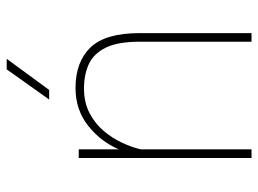

<svg xmlns="http://www.w3.org/2000/svg" viewBox="-121 -668 789 587"><g transform="rotate(-90 273.5 -374.5)"><path d="M296.4 -512.2Q253.4 -512.2 220.9 -495.1Q188.5 -478 166 -451.2Q143.6 -424.3 129.9 -394.3Q116.2 -364.3 110.4 -338.4V0H84V-528.3H110.4V-405.8Q134.3 -461.4 182.9 -499.8Q231.4 -538.1 297.9 -538.1Q377.9 -538.1 421.9 -492.4Q465.8 -446.8 465.8 -341.8V0H439.5V-341.8Q439.5 -409.2 421.1 -446Q402.8 -482.9 370.6 -497.6Q338.4 -512.2 296.4 -512.2ZM262.7 -618.7 355 -748.5H387.2L292 -618.7Z"/></g></svg>

Font: Vazirmatn FD Thin
Style: Regular
Weight: 100
Designer: Saber Rastikerdar
Foundry: Saber Rastikerdar
Version: Version 33.003